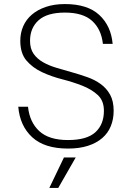

<svg xmlns="http://www.w3.org/2000/svg" viewBox="-20 -726 650 946"><path d="M315 6Q199 6 138.5 -50Q78 -106 70 -200H118Q126 -124 173.5 -80Q221 -36 315 -36Q408 -36 450 -74.5Q492 -113 492 -180Q492 -230 461.5 -258Q431 -286 385 -304Q339 -322 286 -335.5Q233 -349 187 -370.5Q141 -392 110.5 -427.5Q80 -463 80 -525Q80 -564 94.5 -597Q109 -630 137 -654Q165 -678 206 -692Q247 -706 300 -706Q411 -706 469 -652.5Q527 -599 535 -510H487Q479 -582 434 -623Q389 -664 300 -664Q212 -664 170 -626Q128 -588 128 -525Q128 -486 145.5 -461Q163 -436 192 -419.5Q221 -403 258 -392Q295 -381 334 -370Q373 -359 410 -346Q447 -333 476 -312Q505 -291 522.5 -259.5Q540 -228 540 -180Q540 -139 526 -104.5Q512 -70 483.5 -45.5Q455 -21 413 -7.5Q371 6 315 6ZM295 50H353L267 200H223Z"/></svg>

Font: PT Root UI Light
Style: Regular
Weight: 300
Designer: Vitaly Kuzmin
Foundry: ParaType Ltd.
Version: Version 2.000G